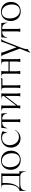

<svg xmlns="http://www.w3.org/2000/svg" viewBox="2101 -2655 817 5059"><g transform="rotate(-90 2509.5 -125.5)"><path d="M401 -24H77C194 -106 224 -270 217 -470H401ZM10 149H16C30 42 66 0 211 0H390C459 0 508 30 518 152H525V-24H465V-416C465 -460 467 -476 473 -500H94V-493H117C158 -493 173 -468 173 -404C173 -244 168 -93 41 -24H10Z M821 12C970 12 1069 -94 1069 -244C1069 -399 967 -508 813 -508C664 -508 565 -402 565 -252C565 -97 667 12 821 12ZM835 -12C711 -12 633 -124 633 -281C633 -406 693 -486 799 -486C920 -486 1001 -375 1001 -217C1001 -93 939 -12 835 -12Z M1391 7C1478 7 1567 -39 1616 -140L1609 -144C1571 -71 1501 -35 1430 -35C1290 -35 1214 -161 1214 -279C1214 -382 1273 -477 1400 -480C1490 -482 1547 -438 1532 -347L1540 -344L1583 -464C1540 -491 1483 -505 1424 -505C1236 -505 1149 -376 1149 -247C1149 -120 1234 7 1391 7Z M1815 0H1901C1893 -25 1891 -45 1891 -95V-476C1984 -476 2027 -443 2054 -341L2060 -344L2047 -500H1671L1656 -344L1662 -341C1693 -443 1731 -476 1827 -476V-105C1827 -50 1825 -30 1815 0Z M2180 0H2261C2256 -25 2256 -39 2256 -59V-63L2511 -395V-105C2511 -50 2509 -30 2499 0H2585C2577 -25 2575 -45 2575 -95V-416C2575 -460 2577 -476 2583 -500H2429V-493H2452C2493 -493 2511 -475 2511 -440V-435L2256 -105V-416C2256 -460 2258 -476 2264 -500H2110V-493H2133C2174 -493 2192 -469 2192 -413V-105C2192 -50 2190 -30 2180 0Z M2715 0H2801C2793 -25 2791 -45 2791 -95V-470H2970L2986 -511L2978 -514C2970 -501 2955 -500 2923 -500H2645V-493H2668C2709 -493 2727 -469 2727 -413V-105C2727 -50 2725 -30 2715 0Z M3086 0H3172C3164 -25 3162 -45 3162 -95V-280H3417V-105C3417 -50 3415 -30 3405 0H3491C3483 -25 3481 -45 3481 -95V-416C3481 -460 3483 -476 3489 -500H3335V-493H3358C3399 -493 3417 -469 3417 -413V-310H3162V-416C3162 -460 3164 -476 3170 -500H3016V-493H3039C3080 -493 3098 -469 3098 -413V-105C3098 -50 3096 -30 3086 0Z M3658 263C3687 230 3723 206 3743 199C3744 132 3753 98 3811 -50L3940 -380C3972 -461 3986 -483 4011 -493V-500H3935C3936 -480 3931 -455 3903 -383L3793 -98L3686 -383C3662 -448 3654 -479 3654 -500H3551V-493C3572 -487 3583 -476 3601 -428L3757 -14L3650 258Z M4200 0H4286C4278 -25 4276 -45 4276 -95V-476C4369 -476 4412 -443 4439 -341L4445 -344L4432 -500H4056L4041 -344L4047 -341C4078 -443 4116 -476 4212 -476V-105C4212 -50 4210 -30 4200 0Z M4741 12C4890 12 4989 -94 4989 -244C4989 -399 4887 -508 4733 -508C4584 -508 4485 -402 4485 -252C4485 -97 4587 12 4741 12ZM4755 -12C4631 -12 4553 -124 4553 -281C4553 -406 4613 -486 4719 -486C4840 -486 4921 -375 4921 -217C4921 -93 4859 -12 4755 -12Z"/></g></svg>

Font: Sinistre
Style: Regular
Weight: 400
Designer: Jules Durand
Foundry: Collletttivo
Version: Version 69.420;Glyphs 3.2 (3217)